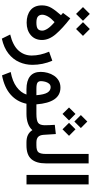

<svg xmlns="http://www.w3.org/2000/svg" viewBox="522 -1247 991 2075"><g transform="rotate(90 1017.5 -209.5)"><path d="M178.2 -473.6Q284.7 -391.6 348.4 -317.9Q412.1 -244.1 412.1 -168Q412.1 -91.8 359.9 -46.9Q307.6 -2 225.1 -2Q141.1 -2 89.6 -43.9Q38.1 -85.9 38.1 -168Q38.1 -224.1 65.2 -269.5Q92.3 -314.9 144 -373L119.6 -395ZM218.8 -303.7Q176.8 -265.1 158 -231.7Q139.2 -198.2 139.2 -170.4Q139.2 -141.1 158 -124.3Q176.8 -107.4 224.6 -107.4Q273.4 -107.4 292.2 -122.6Q311 -137.7 311 -170.9Q311 -195.8 288.8 -229.7Q266.6 -263.7 218.8 -303.7ZM219.7 -610.8 293.5 -684.6 367.7 -610.8 293.5 -536.1ZM56.6 -610.8 130.4 -684.6 204.6 -610.8 130.4 -536.1Z M636.2 -279.3Q658.7 -228 669.7 -173.1Q680.7 -118.2 680.7 -64.9Q680.7 10.7 650.9 78.1Q621.1 145.5 558.6 194.8Q496.1 244.1 397.5 266.1L353 175.8Q471.7 147 525.9 86.2Q580.1 25.4 580.1 -57.1Q580.1 -147.5 538.6 -244.6Z M927.2 -367.2Q1087.9 -367.2 1107.9 -107.4H1156.2V0H1101.1Q1079.6 103 1002.4 171.1Q925.3 239.3 794.4 264.2L758.3 170.4Q859.4 151.4 919.9 106.7Q980.5 62 1002 0H944.3Q853 0 804.9 -38.6Q756.8 -77.1 756.8 -154.3Q756.8 -191.4 767.1 -229Q777.3 -266.6 798.1 -297.9Q818.8 -329.1 851.1 -348.1Q883.3 -367.2 927.2 -367.2ZM1008.8 -107.4Q1002.4 -190.9 980.7 -226.1Q959 -261.2 922.9 -261.2Q897.9 -261.2 883.5 -243.4Q869.1 -225.6 863 -201.2Q856.9 -176.8 856.9 -156.7Q856.9 -130.4 873.8 -118.9Q890.6 -107.4 939.5 -107.4Z M1530.8 0H1519Q1470.2 0 1438.2 -16.1Q1406.2 -32.2 1386.2 -64Q1358.4 -31.7 1313.2 -15.9Q1268.1 0 1209.5 0H1136.7V-107.4H1210.4Q1281.7 -107.4 1307.4 -126Q1333 -144.5 1333.5 -198.7Q1333.5 -224.6 1332 -252.7Q1330.6 -280.8 1329.1 -306.2L1428.7 -317.4L1437 -186.5Q1439.5 -145.5 1459.2 -126.5Q1479 -107.4 1520 -107.4H1530.8ZM1223.6 -587.9 1293.5 -657.7 1363.8 -587.9 1293.5 -517.6ZM1307.6 -460 1377.4 -529.8 1447.8 -460 1377.4 -389.6ZM1141.6 -460 1211.4 -529.8 1281.7 -460 1211.4 -389.6Z M1511.2 0V-107.4H1550.8Q1610.4 -107.4 1627 -131.3Q1643.6 -155.3 1643.6 -206.5V-671.9H1745.6V-207Q1745.6 -106.9 1700.2 -53.5Q1654.8 0 1550.3 0Z M1870.6 -671.9H1972.7V-0.5H1870.6Z"/></g></svg>

Font: Vazir Medium
Style: Medium
Weight: 500
Designer: Saber Rastikerdar
Foundry: Saber Rastikerdar
Version: Version 30.0.0